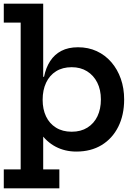

<svg xmlns="http://www.w3.org/2000/svg" viewBox="-24 -810 740 1040"><path d="M-3.5 210V107.5H88V-687.5H-3.5V-790H210V-357L207 -305V-241.5L210 -203.5V107.5H297.5V210ZM389.5 11Q328 11 277.8 -15.2Q227.5 -41.5 192 -93.5Q156.5 -145.5 139 -221.5L207 -269.5Q207 -218.5 225.2 -179.8Q243.5 -141 279 -118.8Q314.5 -96.5 364.5 -96.5Q414 -96.5 449.5 -118.8Q485 -141 503.8 -180.2Q522.5 -219.5 522.5 -271.5Q522.5 -323.5 502.8 -362.8Q483 -402 447.5 -424Q412 -446 364.5 -446Q315 -446 279.8 -424Q244.5 -402 225.8 -362.2Q207 -322.5 207 -269.5L191.5 -394H214.5Q224.5 -443.5 247.8 -479.2Q271 -515 308.5 -534.5Q346 -554 398.5 -554Q454.5 -554 500.2 -532.8Q546 -511.5 579.2 -473Q612.5 -434.5 630.5 -383Q648.5 -331.5 648.5 -271.5Q648.5 -187 616.5 -123.2Q584.5 -59.5 526.5 -24.2Q468.5 11 389.5 11Z"/></svg>

Font: Hepta Slab SemiBold
Style: Regular
Weight: 600
Designer: Michael LaGattuta
Foundry: Michael LaGattuta
Version: Version 1.102